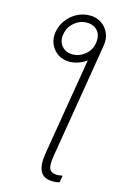

<svg xmlns="http://www.w3.org/2000/svg" viewBox="-142 -823 708 1090"><g transform="rotate(15 212.0 -278.0)"><path d="M80.6 -618.2Q87.4 -659.2 111.3 -691.2Q135.3 -723.1 170.4 -741.7Q205.6 -760.3 245.6 -760.3Q284.7 -760.3 313.7 -740.7Q342.8 -721.2 356.9 -689Q371.1 -656.7 365.2 -618.2Q364.7 -614.3 363.8 -609.9L252.4 64Q243.2 118.7 253.7 140.4Q264.2 162.1 296.9 162.6Q315.9 162.1 331.1 158.2L323.7 198.7Q304.7 205.1 282.7 204.1Q181.2 204.6 203.6 64L299.3 -510.7Q277.8 -494.6 252.4 -485.6Q227.1 -476.6 200.2 -476.1Q161.1 -476.1 131.8 -495.6Q102.5 -515.1 88.4 -547.6Q74.2 -580.1 80.6 -618.2ZM206.5 -521Q247.6 -521.5 280 -548.8Q312.5 -576.2 318.8 -618.7Q325.7 -662.6 303.2 -689.5Q280.8 -716.3 239.3 -716.3Q199.2 -716.3 166.5 -689Q133.8 -661.6 126.5 -618.7Q119.1 -575.7 142.8 -548.3Q166.5 -521 206.5 -521Z"/></g></svg>

Font: Inter Display Extra Light
Style: Italic
Weight: 200
Italic angle: -9.39999°
Designer: Rasmus Andersson
Foundry: rsms
Version: Version 4.000;git-4fc901f